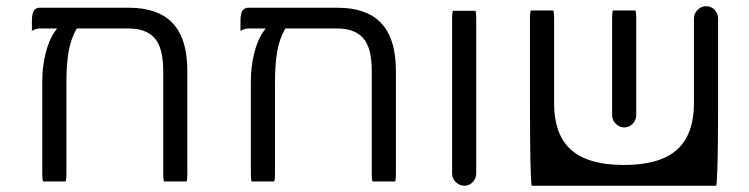

<svg xmlns="http://www.w3.org/2000/svg" viewBox="-20 -595 2396 614"><path d="M576.7 -14.6Q579.1 -21 579.1 -40V-368.2Q579.1 -474.1 529.3 -523.9Q482.9 -570.3 391.6 -570.3H107.4Q97.2 -570.3 91.3 -564.5Q82 -555.2 82 -529.3V-496.1Q94.2 -503.9 107.4 -503.9H162.6L154.8 -493.2Q136.2 -466.8 125.7 -423.8Q115.2 -380.9 115.2 -336.9V-40Q115.2 -21 117.7 -14.6H189.9Q192.4 -21 192.4 -40V-332Q192.4 -390.1 199.5 -430.2Q206.5 -470.2 223.6 -500.5L225.6 -503.9H391.6Q447.3 -503.9 474.6 -472.9Q502 -441.9 502 -368.2V-40Q502 -21 504.4 -14.6Z M1243.7 -14.6Q1246.1 -21 1246.1 -40V-368.2Q1246.1 -474.1 1196.3 -523.9Q1149.9 -570.3 1058.6 -570.3H774.4Q764.2 -570.3 758.3 -564.5Q749 -555.2 749 -529.3V-496.1Q761.2 -503.9 774.4 -503.9H829.6L821.8 -493.2Q803.2 -466.8 792.7 -423.8Q782.2 -380.9 782.2 -336.9V-40Q782.2 -21 784.7 -14.6H856.9Q859.4 -21 859.4 -40V-332Q859.4 -390.1 866.5 -430.2Q873.5 -470.2 890.6 -500.5L892.6 -503.9H1058.6Q1114.3 -503.9 1141.6 -472.9Q1168.9 -441.9 1168.9 -368.2V-40Q1168.9 -21 1171.4 -14.6Z M1502.9 -535.2Q1502.9 -554.2 1500.5 -560.5H1428.2L1427.2 -556.2Q1425.8 -548.8 1425.8 -535.2V-40Q1425.8 -24.4 1437.5 -12.7Q1449.7 -1 1464.8 -1Q1480.5 -1 1491.7 -12.7Q1502.9 -24.4 1502.9 -40Z M1939.9 -561.5Q1937.5 -555.2 1937.5 -536.1V-226.6Q1937.5 -210.9 1949.2 -199.2Q1960.9 -187.5 1976.6 -187.5Q1992.2 -187.5 2003.4 -199.2Q2014.6 -210.9 2014.6 -226.6V-536.1Q2014.6 -555.2 2012.2 -561.5ZM1674.8 -263.7Q1674.8 -33.7 1680.2 -1H2270.5Q2271.5 -5.4 2272 -11.2L2273.9 -51.3Q2276.4 -118.2 2276.4 -263.7V-536.1Q2276.4 -552.2 2264.6 -564.5Q2253.4 -575.2 2238.3 -575.2Q2222.7 -575.2 2210.9 -563.5Q2199.2 -551.8 2199.2 -536.1V-263.7Q2198.7 -163.6 2144 -115.5Q2089.4 -67.4 1975.6 -67.4Q1854.5 -67.4 1800.3 -121.6Q1752 -169.9 1752 -263.7V-536.1Q1752 -555.2 1749.5 -561.5H1677.2L1676.3 -557.1Q1674.8 -549.8 1674.8 -536.1Z"/></svg>

Font: YuPearl-Light
Style: Light
Weight: 300
Designer: Max Yao
Foundry: Max-Everyday
Version: Version 1.011; ttfautohint (v1.8.3)